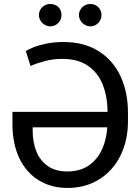

<svg xmlns="http://www.w3.org/2000/svg" viewBox="-20 -926 699 956"><path d="M471.7 -670.9C423.5 -701.5 364.9 -716.8 295.9 -716.8C266 -716.8 238.1 -714.2 212.4 -709C186.7 -703.8 165.2 -697.8 147.9 -690.9C130.7 -684.1 117.5 -677.7 108.4 -671.9L131.8 -597.7C154.6 -607.4 179.4 -615.7 206.1 -622.6C232.7 -629.4 260.7 -632.8 290 -632.8C343.4 -632.8 386.9 -620.8 420.4 -596.7C453.9 -572.6 478.2 -540.5 493.2 -500.5C508.1 -460.4 515.6 -415.4 515.6 -365.2V-324.2C515.6 -276.7 508.3 -233.9 493.7 -195.8C479 -157.7 456.7 -127.6 426.8 -105.5C396.8 -83.3 359.7 -72.3 315.4 -72.3C276.4 -72.3 244 -81.2 218.3 -99.1C192.5 -117 173.5 -141.3 161.1 -171.9C148.8 -202.5 142.6 -237.6 142.6 -277.3V-292H554.7V-369.1H42V-307.6C42 -243.2 53.2 -187.2 75.7 -139.6C98.1 -92.1 130 -55.3 171.4 -29.3C212.7 -3.3 261.1 9.8 316.4 9.8C375.7 9.8 428.1 -4.4 473.6 -32.7C519.2 -61 554.5 -100.4 579.6 -150.9C604.7 -201.3 617.2 -259.1 617.2 -324.2V-365.2C617.2 -432.3 605 -492.4 580.6 -545.4C556.2 -598.5 519.9 -640.3 471.7 -670.9ZM202.6 -802.7C211.4 -797.5 220.4 -794.9 229.5 -794.9C240.6 -794.9 250.3 -797.5 258.8 -802.7C267.3 -807.9 273.9 -814.8 278.8 -823.2C283.7 -831.7 286.1 -840.8 286.1 -850.6C286.1 -861.7 283.7 -871.4 278.8 -879.9C273.9 -888.3 267.3 -894.9 258.8 -899.4C250.3 -904 240.6 -906.2 229.5 -906.2C219.7 -906.2 210.6 -903.8 202.1 -898.9C193.7 -894 186.8 -887.4 181.6 -878.9C176.4 -870.4 173.8 -861 173.8 -850.6C173.8 -841.5 176.4 -832.5 181.6 -823.7C186.8 -814.9 193.8 -807.9 202.6 -802.7ZM401.9 -802.7C410.6 -797.5 419.9 -794.9 429.7 -794.9C440.1 -794.9 449.5 -797.5 458 -802.7C466.5 -807.9 473.1 -814.8 478 -823.2C482.9 -831.7 485.4 -840.8 485.4 -850.6C485.4 -861 482.9 -870.4 478 -878.9C473.1 -887.4 466.5 -894 458 -898.9C449.5 -903.8 440.1 -906.2 429.7 -906.2C419.9 -906.2 410.6 -903.8 401.9 -898.9C393.1 -894 386.1 -887.4 380.9 -878.9C375.7 -870.4 373 -861 373 -850.6C373 -841.5 375.7 -832.5 380.9 -823.7C386.1 -814.9 393.1 -807.9 401.9 -802.7Z"/></svg>

Font: Pretendard Variable
Style: Regular
Weight: 400
Designer: Base glyphs from Inter by Rasmus Andersson; Hangeul glyphs from Noto Sans CJK(Source Han Sans) by Jang Soo-young and Kan
Foundry: Kil Hyung-jin
Version: Version 1.309;Glyphs 3.2 (3225)